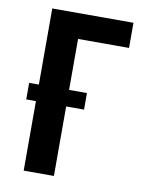

<svg xmlns="http://www.w3.org/2000/svg" viewBox="-83 -796 666 857"><g transform="rotate(10 250.0 -367.5)"><path d="M84 0V-315H40V-390H84V-735H452V-621H221V-390H302V-315H221V0Z"/></g></svg>

Font: Iosevka SS18 Heavy
Style: Regular
Weight: 900
Monospace: yes
Designer: Belleve Invis
Foundry: Belleve Invis
Version: Version 25.1.1; ttfautohint (v1.8.4)